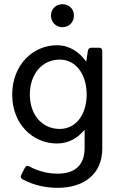

<svg xmlns="http://www.w3.org/2000/svg" viewBox="-20 -689 579 914"><path d="M277.3 -559.6C308.6 -559.6 332 -583 332 -615.2C332 -646.5 308.6 -668.9 277.3 -668.9C246.1 -668.9 222.7 -646.5 222.7 -615.2C222.7 -583 246.1 -559.6 277.3 -559.6ZM398.4 -447.3 390.6 -395.5C357.4 -441.4 311.5 -473.6 251 -473.6C136.7 -473.6 38.1 -379.9 38.1 -238.3C38.1 -97.7 136.7 -5.9 251 -5.9C306.6 -5.9 350.6 -32.2 382.8 -71.3V14.6C382.8 93.8 340.8 137.7 253.9 137.7C210.9 137.7 163.1 127 120.1 103.5C111.3 98.6 103.5 99.6 98.6 109.4L81.1 143.6C76.2 152.3 79.1 160.2 87.9 165C140.6 192.4 194.3 205.1 254.9 205.1C382.8 205.1 466.8 136.7 466.8 19.5V-446.3C466.8 -456.1 460.9 -461.9 451.2 -461.9H415C406.2 -461.9 399.4 -456.1 398.4 -447.3ZM264.6 -75.2C180.7 -75.2 122.1 -141.6 122.1 -239.3C122.1 -336.9 180.7 -405.3 264.6 -405.3C339.8 -405.3 392.6 -336.9 392.6 -239.3C392.6 -141.6 339.8 -75.2 264.6 -75.2Z"/></svg>

Font: Ed Sans Neue
Style: Regular
Weight: 400
Designer: Stephen Hutchings
Version: Version 1.004;PS 001.004;hotconv 1.0.88;makeotf.lib2.5.64775